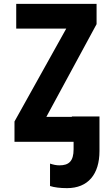

<svg xmlns="http://www.w3.org/2000/svg" viewBox="-20 -734 570 994"><path d="M55 0H361V39C361 101 336 122 288 122C272 122 257 119 239 113V229C260 236 291 240 327 240C436 240 495 168 495 48V-131H352V-129H220L480 -609V-714H64V-586H323L55 -105Z"/></svg>

Font: Noto Sans Mono Condensed ExtraBold
Style: Regular
Weight: 800
Width: 3
Designer: Monotype Design Team
Foundry: Monotype Imaging Inc.
Version: Version 2.014